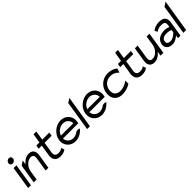

<svg xmlns="http://www.w3.org/2000/svg" viewBox="368 -2093 3553 3553"><g transform="rotate(-45 2144.5 -316.5)"><path d="M118 -583C113 -549 137 -522 171 -522C205 -522 237 -549 242 -583C247 -617 224 -644 190 -644C156 -644 123 -617 118 -583ZM52 0H125L196 -451H123Z M200 0H274L304 -187C313 -243 341 -288 373 -319C401 -347 441 -371 489 -371C544 -371 563 -331 554 -276L510 0H582L627 -284C642 -379 603 -443 508 -443C430 -443 372 -397 329 -345L342 -432L260 -377Z M704 -377H786L751 -160C736 -50 786 11 896 11C965 11 994 -7 1031 -30L1009 -93C977 -72 968 -60 908 -60C840 -60 814 -98 825 -166L859 -377H1044L1055 -449H870L899 -632H826L797 -449H715Z M1085 -226C1064 -95 1156 11 1287 11C1373 11 1456 -35 1509 -104C1509 -104 1452 -129 1411 -99C1378 -75 1340 -60 1299 -60C1219 -60 1159 -116 1155 -192H1557L1563 -226C1584 -357 1493 -462 1362 -462C1231 -462 1106 -357 1085 -226ZM1166 -257C1193 -334 1270 -391 1351 -391C1432 -391 1490 -334 1492 -257Z M1596 0H1669L1771 -641L1689 -587Z M1776 -226C1755 -95 1847 11 1978 11C2064 11 2147 -35 2200 -104C2200 -104 2143 -129 2102 -99C2069 -75 2031 -60 1990 -60C1910 -60 1850 -116 1846 -192H2248L2254 -226C2275 -357 2184 -462 2053 -462C1922 -462 1797 -357 1776 -226ZM1857 -257C1884 -334 1961 -391 2042 -391C2123 -391 2181 -334 2183 -257Z M2586 -390C2654 -390 2701 -368 2736 -335L2757 -315L2784 -399C2741 -434 2673 -462 2592 -462C2557 -462 2525 -456 2494 -444C2409 -411 2338 -338 2320 -226C2315 -192 2315 -160 2321 -131C2339 -48 2404 11 2517 11C2598 11 2674 -17 2729 -52V-136L2701 -116C2655 -84 2597 -62 2529 -62C2506 -62 2485 -66 2466 -74C2414 -96 2385 -149 2397 -226C2401 -249 2408 -271 2419 -291C2450 -347 2508 -390 2586 -390Z M2839 -377H2921L2886 -160C2871 -50 2921 11 3031 11C3100 11 3129 -7 3166 -30L3144 -93C3112 -72 3103 -60 3043 -60C2975 -60 2949 -98 2960 -166L2994 -377H3179L3190 -449H3005L3034 -632H2961L2932 -449H2850Z M3232 -148C3217 -53 3256 11 3351 11C3429 11 3488 -35 3531 -87L3517 0H3591L3659 -432H3585L3556 -245C3547 -189 3519 -144 3487 -113C3459 -85 3419 -61 3371 -61C3316 -61 3297 -101 3306 -156L3349 -432H3277Z M3681 -132C3667 -45 3729 11 3826 11C3907 11 3984 -62 3984 -62L3974 0H4040L4087 -299C4105 -410 4053 -462 3940 -462C3860 -462 3810 -440 3763 -405L3792 -349C3833 -382 3870 -391 3929 -391C3998 -391 4025 -366 4014 -299L4008 -258C4008 -258 3960 -283 3903 -283C3794 -283 3698 -241 3681 -132ZM3758 -133C3768 -197 3828 -214 3892 -214C3946 -214 3997 -192 3997 -192L3989 -139C3989 -139 3918 -58 3840 -58C3785 -58 3750 -81 3758 -133Z M4114 0H4187L4289 -641L4207 -587Z"/></g></svg>

Font: Charger Sport
Style: Obl
Weight: 400
Designer: Jasper
Foundry: Cannot Into Space Fonts
Version: Version 1.1